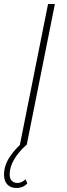

<svg xmlns="http://www.w3.org/2000/svg" viewBox="-23 -720 333 955"><path d="M76 0 216 -700H250L110 0ZM58 215Q30 215 13.5 197.5Q-3 180 -3 149Q-3 103 26 59.5Q55 16 97 -17L109 0Q69 36 47 73.5Q25 111 25 147Q25 169 36 179.5Q47 190 64 190Q76 190 85.5 185Q95 180 104 172L113 192Q93 215 58 215Z"/></svg>

Font: Montserrat ExtraLight
Style: Italic
Weight: 200
Italic angle: -11.3°
Designer: Julieta Ulanovsky
Foundry: Julieta Ulanovsky
Version: Version 9.000; ttfautohint (v1.8.4.7-5d5b)